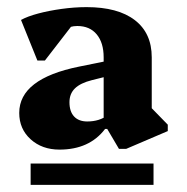

<svg xmlns="http://www.w3.org/2000/svg" viewBox="-20 -726 525 539"><path d="M314 -308 281 -364H271V-565Q271 -606 251.5 -629.5Q232 -653 197 -653Q177 -653 159.5 -642.5Q142 -632 131 -613V-688H208L106 -556H85L39 -670Q57 -680 87 -688Q117 -696 153 -701Q189 -706 223 -706Q311 -706 358.5 -669.5Q406 -633 406 -565V-397L374 -455L451 -376V-358L334 -308ZM147 -306Q98 -306 66 -335Q34 -364 34 -409Q34 -505 202 -539L286 -556V-513L238 -501Q206 -493 190.5 -478Q175 -463 175 -439Q175 -413 188 -399Q201 -385 225 -385Q242 -385 256.5 -389.5Q271 -394 283 -403V-364H275Q231 -306 147 -306ZM66 -207V-267H411V-207Z"/></svg>

Font: Platypi Light ExtraBold
Style: Regular
Weight: 800
Version: Version 1.200